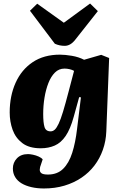

<svg xmlns="http://www.w3.org/2000/svg" viewBox="-20 -839 690 1089"><path d="M439 -287 429 -288 398 -176Q379 -107 352.5 -68Q326 -29 290.5 -13.5Q255 2 211 2Q145 2 106.5 -27.5Q68 -57 51.5 -103Q35 -149 35 -201Q35 -295 68.5 -369.5Q102 -444 165.5 -486.5Q229 -529 320 -529Q349 -529 387.5 -522.5Q426 -516 457 -500L554 -528L599 -510L583 -94Q581 -39 563.5 10.5Q546 60 515.5 100Q485 140 442 169Q399 198 345.5 214Q292 230 229 230Q191 230 158.5 222.5Q126 215 102.5 201Q79 187 66 165.5Q53 144 53 117Q53 83 76 59Q99 35 139 35Q150 35 167 38.5Q184 42 199.5 49Q215 56 222 65L213 92Q206 109 205.5 122.5Q205 136 215 143.5Q225 151 252 151Q305 151 338 118.5Q371 86 389.5 28Q408 -30 417 -107ZM267 -94Q280 -94 290.5 -103.5Q301 -113 312.5 -137Q324 -161 337.5 -205.5Q351 -250 369 -319L400 -437Q390 -443 375 -446.5Q360 -450 346 -450Q314 -450 291.5 -427.5Q269 -405 254.5 -368Q240 -331 232.5 -285.5Q225 -240 225 -193Q225 -143 232.5 -118.5Q240 -94 267 -94ZM150 -778 191 -818 342 -710 491 -819 535 -776 407 -614Q393 -596 378 -587.5Q363 -579 347 -579Q332 -579 318 -582Q304 -585 291 -591Z"/></svg>

Font: Literata ExtraBold
Style: Italic
Weight: 800
Italic angle: -2°
Designer: Latin by Veronika Burian and Jose Scaglione. Greek by Irene Vlachou. Cyrillic by Vera Evstafieva
Foundry: TypeTogether
Version: Version 3.002